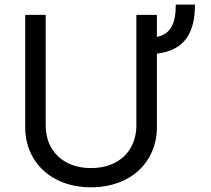

<svg xmlns="http://www.w3.org/2000/svg" viewBox="-20 -791 905 824"><path d="M816.8 -771.3H734.4C734.4 -693.9 715.9 -646.3 653.4 -632.5V-727.3H565.3V-252.8C565.3 -146.3 492.2 -69.6 370.7 -69.6C249.3 -69.6 176.1 -146.3 176.1 -252.8V-727.3H88.1V-245.7C88.1 -96.6 199.6 12.8 370.7 12.8C541.9 12.8 653.4 -96.6 653.4 -245.7V-560.7C770.2 -574.9 816.8 -647 816.8 -771.3Z"/></svg>

Font: Margiela Sans
Style: Regular
Weight: 400
Designer: Stefan Endress, Andreas Faust
Version: Version 1.100;FEAKit 1.0